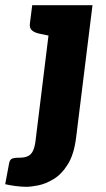

<svg xmlns="http://www.w3.org/2000/svg" viewBox="-103 -539 409 739"><path d="M-1 180Q-21 180 -43.5 177Q-66 174 -83 170L-68 90Q-66 78 -59 73Q-52 68 -29 68Q-8 68 4.5 62Q17 56 24 41.5Q31 27 34 1L98 -519H253L190 -10Q182 55 158 93.5Q134 132 103 150.5Q72 169 44 174.5Q16 180 -1 180ZM118 -519 89 -401 46 -410Q29 -414 19.5 -422.5Q10 -431 12 -448L21 -519Z"/></svg>

Font: Aleo Black
Style: Italic
Weight: 900
Italic angle: -7°
Designer: Alessio Laiso
Foundry: Alessio Laiso
Version: Version 2.001;gftools[0.9.29]